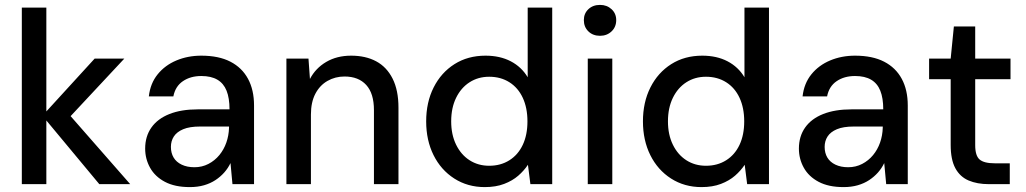

<svg xmlns="http://www.w3.org/2000/svg" viewBox="-20 -751 4185 783"><path d="M385 0 153 -279 366 -512H487L234 -241L235 -315L511 0ZM69 0V-720H169V0Z M754 12Q693 12 652.5 -9.5Q612 -31 592 -67Q572 -103 572 -145Q572 -195 597.5 -231Q623 -267 671 -286Q719 -305 786 -305H916Q916 -351 904 -381Q892 -411 866.5 -426Q841 -441 801 -441Q757 -441 726 -420Q695 -399 687 -358H587Q593 -411 623 -448Q653 -485 699.5 -504.5Q746 -524 801 -524Q872 -524 919.5 -499.5Q967 -475 991.5 -429.5Q1016 -384 1016 -321V0H928L920 -86Q910 -65 894.5 -47.5Q879 -30 858.5 -16.5Q838 -3 812 4.5Q786 12 754 12ZM773 -69Q804 -69 830 -82.5Q856 -96 874.5 -118.5Q893 -141 903 -169.5Q913 -198 914 -230V-235H796Q753 -235 727 -224Q701 -213 689 -194.5Q677 -176 677 -152Q677 -127 688 -108.5Q699 -90 721 -79.5Q743 -69 773 -69Z M1148 0V-512H1238L1244 -429Q1267 -473 1310.5 -498.5Q1354 -524 1412 -524Q1471 -524 1514 -501Q1557 -478 1581 -430.5Q1605 -383 1605 -312V0H1505V-302Q1505 -370 1473.5 -404.5Q1442 -439 1385 -439Q1347 -439 1315.5 -421Q1284 -403 1266 -368.5Q1248 -334 1248 -284V0Z M1957 12Q1887 12 1832.5 -23Q1778 -58 1748 -118.5Q1718 -179 1718 -256Q1718 -334 1748.5 -394.5Q1779 -455 1833.5 -489.5Q1888 -524 1960 -524Q2019 -524 2063 -501Q2107 -478 2132 -436V-720H2232V0H2143L2133 -79Q2117 -55 2093.5 -34.5Q2070 -14 2036 -1Q2002 12 1957 12ZM1975 -75Q2022 -75 2057.5 -97.5Q2093 -120 2112 -160.5Q2131 -201 2131 -256Q2131 -311 2112 -352Q2093 -393 2057.5 -415.5Q2022 -438 1975 -438Q1930 -438 1895 -415.5Q1860 -393 1840 -352Q1820 -311 1820 -256Q1820 -202 1840 -161Q1860 -120 1895 -97.5Q1930 -75 1975 -75Z M2377 0V-512H2477V0ZM2427 -605Q2398 -605 2379.5 -623Q2361 -641 2361 -669Q2361 -696 2379.5 -713.5Q2398 -731 2427 -731Q2455 -731 2474 -713.5Q2493 -696 2493 -669Q2493 -641 2474 -623Q2455 -605 2427 -605Z M2841 12Q2771 12 2716.5 -23Q2662 -58 2632 -118.5Q2602 -179 2602 -256Q2602 -334 2632.5 -394.5Q2663 -455 2717.5 -489.5Q2772 -524 2844 -524Q2903 -524 2947 -501Q2991 -478 3016 -436V-720H3116V0H3027L3017 -79Q3001 -55 2977.5 -34.5Q2954 -14 2920 -1Q2886 12 2841 12ZM2859 -75Q2906 -75 2941.5 -97.5Q2977 -120 2996 -160.5Q3015 -201 3015 -256Q3015 -311 2996 -352Q2977 -393 2941.5 -415.5Q2906 -438 2859 -438Q2814 -438 2779 -415.5Q2744 -393 2724 -352Q2704 -311 2704 -256Q2704 -202 2724 -161Q2744 -120 2779 -97.5Q2814 -75 2859 -75Z M3420 12Q3359 12 3318.5 -9.5Q3278 -31 3258 -67Q3238 -103 3238 -145Q3238 -195 3263.5 -231Q3289 -267 3337 -286Q3385 -305 3452 -305H3582Q3582 -351 3570 -381Q3558 -411 3532.5 -426Q3507 -441 3467 -441Q3423 -441 3392 -420Q3361 -399 3353 -358H3253Q3259 -411 3289 -448Q3319 -485 3365.5 -504.5Q3412 -524 3467 -524Q3538 -524 3585.5 -499.5Q3633 -475 3657.5 -429.5Q3682 -384 3682 -321V0H3594L3586 -86Q3576 -65 3560.5 -47.5Q3545 -30 3524.5 -16.5Q3504 -3 3478 4.5Q3452 12 3420 12ZM3439 -69Q3470 -69 3496 -82.5Q3522 -96 3540.5 -118.5Q3559 -141 3569 -169.5Q3579 -198 3580 -230V-235H3462Q3419 -235 3393 -224Q3367 -213 3355 -194.5Q3343 -176 3343 -152Q3343 -127 3354 -108.5Q3365 -90 3387 -79.5Q3409 -69 3439 -69Z M4013 0Q3965 0 3930 -15Q3895 -30 3876 -65Q3857 -100 3857 -160V-428H3769V-512H3857L3870 -643H3957V-512H4101V-428H3957V-159Q3957 -116 3975 -100.5Q3993 -85 4037 -85H4098V0Z"/></svg>

Font: DM Sans 12pt Medium
Style: Regular
Weight: 500
Version: Version 4.004;gftools[0.9.30]